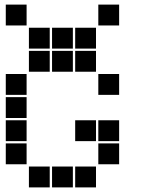

<svg xmlns="http://www.w3.org/2000/svg" viewBox="-20 -815 640 830"><path d="M6 -795Q5 -795 5 -795Q5 -795 5 -794V-706Q5 -705 5 -705Q5 -705 6 -705H94Q95 -705 95 -705Q95 -705 95 -706V-794Q95 -795 95 -795Q95 -795 94 -795ZM406 -795Q405 -795 405 -795Q405 -795 405 -794V-706Q405 -705 405 -705Q405 -705 406 -705H494Q495 -705 495 -705Q495 -705 495 -706V-794Q495 -795 495 -795Q495 -795 494 -795ZM106 -695Q105 -695 105 -695Q105 -695 105 -694V-606Q105 -605 105 -605Q105 -605 106 -605H194Q195 -605 195 -605Q195 -605 195 -606V-694Q195 -695 195 -695Q195 -695 194 -695ZM206 -695Q205 -695 205 -695Q205 -695 205 -694V-606Q205 -605 205 -605Q205 -605 206 -605H294Q295 -605 295 -605Q295 -605 295 -606V-694Q295 -695 295 -695Q295 -695 294 -695ZM306 -695Q305 -695 305 -695Q305 -695 305 -694V-606Q305 -605 305 -605Q305 -605 306 -605H394Q395 -605 395 -605Q395 -605 395 -606V-694Q395 -695 395 -695Q395 -695 394 -695ZM106 -595Q105 -595 105 -595Q105 -595 105 -594V-506Q105 -505 105 -505Q105 -505 106 -505H194Q195 -505 195 -505Q195 -505 195 -506V-594Q195 -595 195 -595Q195 -595 194 -595ZM206 -595Q205 -595 205 -595Q205 -595 205 -594V-506Q205 -505 205 -505Q205 -505 206 -505H294Q295 -505 295 -505Q295 -505 295 -506V-594Q295 -595 295 -595Q295 -595 294 -595ZM306 -595Q305 -595 305 -595Q305 -595 305 -594V-506Q305 -505 305 -505Q305 -505 306 -505H394Q395 -505 395 -505Q395 -505 395 -506V-594Q395 -595 395 -595Q395 -595 394 -595ZM6 -495Q5 -495 5 -495Q5 -495 5 -494V-406Q5 -405 5 -405Q5 -405 6 -405H94Q95 -405 95 -405Q95 -405 95 -406V-494Q95 -495 95 -495Q95 -495 94 -495ZM406 -495Q405 -495 405 -495Q405 -495 405 -494V-406Q405 -405 405 -405Q405 -405 406 -405H494Q495 -405 495 -405Q495 -405 495 -406V-494Q495 -495 495 -495Q495 -495 494 -495ZM6 -395Q5 -395 5 -395Q5 -395 5 -394V-306Q5 -305 5 -305Q5 -305 6 -305H94Q95 -305 95 -305Q95 -305 95 -306V-394Q95 -395 95 -395Q95 -395 94 -395ZM6 -295Q5 -295 5 -295Q5 -295 5 -294V-206Q5 -205 5 -205Q5 -205 6 -205H94Q95 -205 95 -205Q95 -205 95 -206V-294Q95 -295 95 -295Q95 -295 94 -295ZM306 -295Q305 -295 305 -295Q305 -295 305 -294V-206Q305 -205 305 -205Q305 -205 306 -205H394Q395 -205 395 -205Q395 -205 395 -206V-294Q395 -295 395 -295Q395 -295 394 -295ZM406 -295Q405 -295 405 -295Q405 -295 405 -294V-206Q405 -205 405 -205Q405 -205 406 -205H494Q495 -205 495 -205Q495 -205 495 -206V-294Q495 -295 495 -295Q495 -295 494 -295ZM6 -195Q5 -195 5 -195Q5 -195 5 -194V-106Q5 -105 5 -105Q5 -105 6 -105H94Q95 -105 95 -105Q95 -105 95 -106V-194Q95 -195 95 -195Q95 -195 94 -195ZM406 -195Q405 -195 405 -195Q405 -195 405 -194V-106Q405 -105 405 -105Q405 -105 406 -105H494Q495 -105 495 -105Q495 -105 495 -106V-194Q495 -195 495 -195Q495 -195 494 -195ZM106 -95Q105 -95 105 -95Q105 -95 105 -94V-6Q105 -5 105 -5Q105 -5 106 -5H194Q195 -5 195 -5Q195 -5 195 -6V-94Q195 -95 195 -95Q195 -95 194 -95ZM206 -95Q205 -95 205 -95Q205 -95 205 -94V-6Q205 -5 205 -5Q205 -5 206 -5H294Q295 -5 295 -5Q295 -5 295 -6V-94Q295 -95 295 -95Q295 -95 294 -95ZM306 -95Q305 -95 305 -95Q305 -95 305 -94V-6Q305 -5 305 -5Q305 -5 306 -5H394Q395 -5 395 -5Q395 -5 395 -6V-94Q395 -95 395 -95Q395 -95 394 -95Z"/></svg>

Font: Doto Black
Style: Regular
Weight: 900
Version: Version 1.000